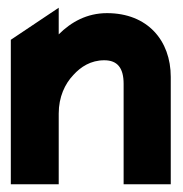

<svg xmlns="http://www.w3.org/2000/svg" viewBox="-20 -477 474 497"><path d="M8 0H132V-183C132 -226 148 -260 170 -283C189 -304 215 -321 250 -321C284 -321 300 -301 300 -260V0H422V-278C422 -372 362 -443 257 -443C205 -443 164 -420 132 -388V-457L8 -374Z"/></svg>

Font: Charger Pro
Style: UltraNar
Weight: 900
Designer: Jasper
Foundry: Cannot Into Space Fonts
Version: Version 1.09